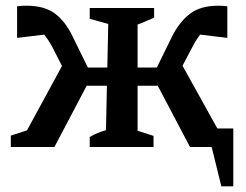

<svg xmlns="http://www.w3.org/2000/svg" viewBox="-20 -516 862 674"><path d="M295 0V-35Q308 -43 322.5 -49Q337 -55 352 -59L360 -432L295 -450V-488H521V-454Q504 -447 491 -441Q478 -435 463 -430V-57L519 -39V0ZM18 0V-40L83 -61L61 -33L211 -309L299 -243L171 0ZM228 -225 161 -356Q149 -377 134.5 -395.5Q120 -414 109 -423L156 -397L40 -383V-494Q49 -495 57.5 -495.5Q66 -496 73 -496Q135 -496 172 -469Q209 -442 235 -388L306 -243ZM243 -215V-279H396V-215ZM429 -215V-279H575V-215ZM589 -225 513 -243 584 -388Q611 -441 648 -468.5Q685 -496 746 -496Q754 -496 762 -495.5Q770 -495 778 -494V-383L662 -397L709 -423Q698 -414 683.5 -395.5Q669 -377 658 -356ZM743 -65H799V138H757L723 0H647L519 -243L607 -310Z"/></svg>

Font: Piazzolla 24pt SemiBold
Style: Regular
Weight: 600
Designer: Juan Pablo del Peral
Foundry: Huerta Tipografica
Version: Version 2.005